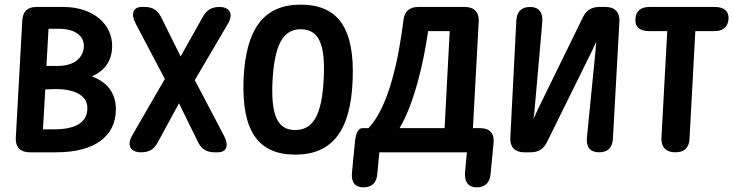

<svg xmlns="http://www.w3.org/2000/svg" viewBox="-20 -618 3158 827"><path d="M107 38H223C386 38 478 -30 479 -145C480 -202 456 -259 376 -289C433 -314 461 -357 463 -415C466 -514 381 -588 253 -588H137C99 -588 78 -569 76 -530L48 -24C46 15 68 38 107 38ZM165 -61 175 -233 204 -234C304 -238 362 -205 356 -144C352 -87 300 -61 213 -61ZM180 -334 189 -494H235C300 -494 345 -465 341 -414C337 -370 302 -334 228 -334Z M945 -33 819 -273 962 -516C986 -557 971 -588 925 -588C892 -588 870 -575 854 -546L758 -375L674 -544C659 -575 636 -588 603 -588H590C554 -588 542 -558 564 -517L690 -278L549 -34C525 8 542 38 588 38C621 38 643 26 659 -4L751 -173L833 -6C848 25 871 38 904 38H919C956 38 967 8 945 -33Z M1252 48C1412 48 1491 -56 1499 -274C1508 -495 1437 -598 1275 -598C1116 -598 1038 -494 1029 -274C1021 -55 1091 48 1252 48ZM1154 -274C1163 -425 1199 -492 1275 -492C1354 -492 1383 -426 1374 -274C1366 -124 1330 -58 1251 -58C1174 -58 1146 -123 1154 -274Z M2033 189C2069 189 2090 169 2093 132L2106 -3C2110 -44 2089 -66 2049 -66H2017L2042 -526C2044 -565 2022 -588 1983 -588H1781C1744 -588 1722 -569 1718 -532C1697 -364 1655 -158 1567 -66H1541C1524 -66 1513 -46 1509 -9L1496 126C1492 167 1510 189 1545 189C1581 189 1602 170 1605 132L1614 38H1991L1983 126C1980 166 1998 189 2033 189ZM1701 -66C1765 -174 1805 -350 1824 -484H1917L1895 -66Z M2237 38H2265C2298 38 2321 25 2336 -6L2532 -403C2535 -411 2542 -424 2548 -438C2547 -423 2545 -409 2545 -399L2508 -25C2504 16 2523 38 2560 38C2597 38 2618 19 2620 -20L2648 -526C2650 -565 2628 -588 2589 -588H2562C2529 -588 2506 -575 2491 -544L2305 -164C2298 -151 2289 -129 2278 -106C2281 -127 2283 -147 2284 -161L2316 -525C2319 -565 2300 -588 2264 -588C2227 -588 2206 -569 2204 -530L2178 -24C2176 15 2198 38 2237 38Z M2717 -536C2714 -503 2735 -484 2775 -484H2854L2829 -24C2827 15 2849 38 2888 38H2889C2927 38 2948 19 2950 -20L2975 -484H3056C3094 -484 3115 -501 3118 -536C3120 -570 3099 -588 3059 -588H2778C2740 -588 2719 -571 2717 -536Z"/></svg>

Font: 寒蝉团圆体 Round
Style: Regular
Weight: 500
Designer: 寒蝉字型
Version: Version 2.700;Glyphs 3.1.1 (3135)